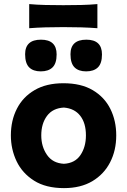

<svg xmlns="http://www.w3.org/2000/svg" viewBox="-20 -930 638 963"><path d="M301 13.5Q210 13.5 151 -23.8Q92 -61 63.2 -121.2Q34.5 -181.5 34.5 -251Q34.5 -325.5 64.8 -384.8Q95 -444 153.8 -478.2Q212.5 -512.5 298 -512.5Q386.5 -512.5 445.2 -477.8Q504 -443 533.5 -383.8Q563 -324.5 563 -251Q563 -175.5 532.2 -115.8Q501.5 -56 443 -21.2Q384.5 13.5 301 13.5ZM300.5 -108.5Q356 -111.5 383.5 -152.2Q411 -193 411 -251Q411 -312.5 382.5 -349.2Q354 -386 300.5 -390.5Q244.5 -387.5 215.8 -348.8Q187 -310 187 -251Q187 -194.5 215.8 -153Q244.5 -111.5 300.5 -108.5ZM412 -572Q374 -572 353.8 -592.2Q333.5 -612.5 333.5 -658Q333.5 -731 413 -731Q491.5 -731 491.5 -657Q491.5 -612 471 -592Q450.5 -572 412 -572ZM184.5 -572Q146.5 -572 126.2 -592.2Q106 -612.5 106 -658Q106 -731 185.5 -731Q264 -731 264 -657Q264 -612 243.5 -592Q223 -572 184.5 -572ZM126.5 -788.5V-909.5Q165 -906 208 -905Q251 -904 297.5 -904Q344 -904 387 -905Q430 -906 468.5 -909.5V-788.5Q430 -791.5 387 -792.8Q344 -794 297.5 -794Q251 -794 208 -792.8Q165 -791.5 126.5 -788.5Z"/></svg>

Font: Commissioner Flair
Style: Bold
Weight: 700
Designer: Kostas Bartsokas
Foundry: Kostas Bartsokas
Version: Version 1.000; ttfautohint (v1.8.3)